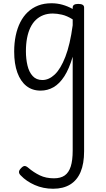

<svg xmlns="http://www.w3.org/2000/svg" viewBox="-20 -539 650 1178"><path d="M306 619Q245 619 193 596Q141 573 108 538Q97 528 96.5 517Q96 506 109 493Q121 480 130.5 479.5Q140 479 153 490Q187 519 224.5 537Q262 555 311 555Q352 555 377 537.5Q402 520 414 482.5Q426 445 426 384V-191Q404 -116 374.5 -70.5Q345 -25 308.5 -4Q272 17 229 17Q178 17 142 -11.5Q106 -40 86.5 -93.5Q67 -147 67 -223Q67 -275 76.5 -320.5Q86 -366 104.5 -402.5Q123 -439 150.5 -465Q178 -491 214 -505Q250 -519 296 -519Q331 -519 363 -510Q395 -501 426 -484V-493Q426 -504 434.5 -509.5Q443 -515 460 -515Q478 -515 487 -509.5Q496 -504 496 -493V389Q496 465 474.5 516Q453 567 410.5 593Q368 619 306 619ZM240 -48Q280 -48 316 -82Q352 -116 381 -190.5Q410 -265 426 -384V-420Q391 -442 360 -449Q329 -456 304 -456Q272 -456 246 -446Q220 -436 200 -417Q180 -398 166.5 -370Q153 -342 146 -305.5Q139 -269 139 -224Q139 -178 148.5 -137.5Q158 -97 180.5 -72.5Q203 -48 240 -48Z"/></svg>

Font: Playwrite FR Moderne Light
Style: Regular
Weight: 300
Version: Version 1.002